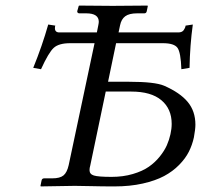

<svg xmlns="http://www.w3.org/2000/svg" viewBox="-20 -666 721 688"><path d="M450.2 -337.9H358.9L303.2 -71.8Q300.8 -64.5 300.8 -56.2Q300.8 -42 316.4 -37.1Q332 -32.2 379.9 -32.2Q421.4 -32.2 456.1 -42.5Q490.7 -52.7 513.2 -68.4Q535.6 -84 552.5 -105Q569.3 -126 577.9 -145.5Q586.4 -165 590.8 -185.1Q595.2 -204.6 595.2 -222.2Q595.2 -275.9 558.3 -306.9Q521.5 -337.9 450.2 -337.9ZM404.8 -549.8H619.1Q632.3 -549.8 638.2 -557.9Q644 -565.9 645 -574.2L670.9 -578.1Q660.6 -503.4 659.2 -422.9L629.9 -418Q627.9 -478 616 -494.6Q604 -511.2 564 -511.2H396L367.2 -373H442.9Q534.7 -373 567.9 -358.9Q625 -334 652.6 -300.8Q680.2 -267.6 680.2 -219.2Q680.2 -203.1 674.8 -173.8Q668.9 -146.5 656.7 -122.3Q644.5 -98.1 621.8 -75Q599.1 -51.8 568.1 -35.2Q537.1 -18.6 491.5 -8.3Q445.8 2 390.1 2Q344.2 2 308.3 1Q272.5 0 248 0L126 2L125 0L128.9 -19Q130.4 -26.9 138.2 -26.9H167Q194.8 -26.9 207.5 -37.4Q220.2 -47.9 226.1 -74.2L318.8 -511.2H231Q190.9 -511.2 172.6 -494.6Q154.3 -478 127 -418L99.1 -422.9Q131.3 -502 152.8 -578.1L178.2 -574.2Q176.8 -571.3 176.8 -564.9Q176.8 -549.8 192.9 -549.8H327.1L332 -574.2Q334 -584 334 -587.9Q334 -618.2 289.1 -618.2H264.2Q260.7 -618.2 258.5 -620.4Q256.3 -622.6 256.8 -626L262.2 -645L264.2 -646Q346.7 -645 383.8 -645L507.8 -646L509.8 -645L505.9 -626Q504.4 -618.2 497.1 -618.2H471.2Q442.9 -618.2 428.7 -607.7Q414.6 -597.2 410.2 -575.2Z"/></svg>

Font: Common Serif SemiBold
Style: Italic
Weight: 600
Italic angle: -12°
Designer: Philipp H. Poll, Khaled Hosny
Foundry: Stefan Peev, Context Ltd.
Version: Version 1.026